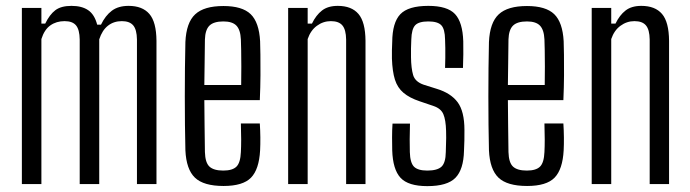

<svg xmlns="http://www.w3.org/2000/svg" viewBox="-20 -627 2351 654"><path d="M54.5 0V-600H121V-546.5H134Q149 -577.5 168.5 -592.2Q188 -607 223.5 -607Q259 -607 280.5 -592.2Q302 -577.5 311 -543H324Q339 -574 361 -590.5Q383 -607 418 -607Q465 -607 488.8 -579.5Q512.5 -552 513 -488V0H446.5V-492.5Q446 -526 433.8 -540.5Q421.5 -555 395 -555Q367.5 -555 347.8 -539.5Q328 -524 318 -493V0H251.5V-492.5Q251 -526 239 -540.5Q227 -555 200 -555Q172 -555 151.5 -540.5Q131 -526 121 -494V0Z M741.5 6.5Q673.5 6.5 644 -21.8Q614.5 -50 611.5 -115Q610.5 -155.5 610 -202.2Q609.5 -249 609.5 -298.5Q609.5 -348 610 -395.5Q610.5 -443 611.5 -484Q614.5 -550 644.8 -578.2Q675 -606.5 741 -606.5Q805 -606.5 833.8 -578.8Q862.5 -551 866 -486.5Q866.5 -471 867 -441Q867.5 -411 867.2 -371.2Q867 -331.5 865 -286H676Q676 -245 676.8 -201.5Q677.5 -158 678 -109Q679 -73 693.5 -59.5Q708 -46 740.5 -46Q772 -46 785.5 -59.5Q799 -73 800.5 -109Q801.5 -127.5 801.5 -152Q801.5 -176.5 800.5 -206.5H865Q866.5 -184 866.8 -159.2Q867 -134.5 866 -115Q862.5 -50 835 -21.8Q807.5 6.5 741.5 6.5ZM676 -337.5H801.5Q802 -369.5 802 -400.2Q802 -431 801.5 -455.5Q801 -480 800.5 -492.5Q799 -525.5 785.2 -539.8Q771.5 -554 741 -554Q708 -554 693.5 -539.8Q679 -525.5 678 -492.5Q677.5 -449.5 677 -411.8Q676.5 -374 676 -337.5Z M961.5 0V-600H1028V-546.5H1042.5Q1056.5 -575.5 1076.8 -591.2Q1097 -607 1130.5 -607Q1177.5 -607 1201 -579.5Q1224.5 -552 1225 -488V0H1159V-492.5Q1158.5 -526 1146.2 -540.5Q1134 -555 1107 -555Q1081 -555 1059.5 -539.2Q1038 -523.5 1028 -494V0Z M1435.5 7Q1370.5 7 1344.2 -21.5Q1318 -50 1316 -115Q1315.5 -134.5 1315.5 -159Q1315.5 -183.5 1317 -206H1376.5Q1375.5 -176.5 1375.5 -152.5Q1375.5 -128.5 1376 -109Q1377 -72.5 1390.2 -59.2Q1403.5 -46 1435.5 -46Q1469.5 -46 1483.8 -59.2Q1498 -72.5 1498.5 -109Q1499 -123.5 1499.2 -134.8Q1499.5 -146 1499.8 -157Q1500 -168 1499.5 -181Q1498.5 -218.5 1490.2 -238Q1482 -257.5 1456.5 -266L1409.5 -282Q1375 -293.5 1354.5 -310.8Q1334 -328 1325.2 -355.8Q1316.5 -383.5 1315 -427.5Q1314.5 -443 1315 -456Q1315.5 -469 1316 -484Q1316.5 -550 1343.5 -578.5Q1370.5 -607 1439 -607Q1504 -607 1530 -579Q1556 -551 1558 -486Q1558.5 -466.5 1558.2 -442.5Q1558 -418.5 1557 -395.5H1496Q1496.5 -412.5 1496.8 -430Q1497 -447.5 1496.8 -464Q1496.5 -480.5 1496 -492.5Q1495.5 -528 1483.2 -541Q1471 -554 1439 -554Q1406.5 -554 1394.2 -541Q1382 -528 1381 -492.5Q1380.5 -475 1380 -462.5Q1379.5 -450 1380 -432Q1380.5 -394.5 1387.2 -371.5Q1394 -348.5 1423 -338.5L1467.5 -324.5Q1515.5 -310 1538.8 -278.8Q1562 -247.5 1562 -184Q1562 -167.5 1561.8 -148.8Q1561.5 -130 1560.5 -113.5Q1559 -49.5 1531.2 -21.2Q1503.5 7 1435.5 7Z M1775.5 6.5Q1707.5 6.5 1678 -21.8Q1648.5 -50 1645.5 -115Q1644.5 -155.5 1644 -202.2Q1643.5 -249 1643.5 -298.5Q1643.5 -348 1644 -395.5Q1644.5 -443 1645.5 -484Q1648.5 -550 1678.8 -578.2Q1709 -606.5 1775 -606.5Q1839 -606.5 1867.8 -578.8Q1896.5 -551 1900 -486.5Q1900.5 -471 1901 -441Q1901.5 -411 1901.2 -371.2Q1901 -331.5 1899 -286H1710Q1710 -245 1710.8 -201.5Q1711.5 -158 1712 -109Q1713 -73 1727.5 -59.5Q1742 -46 1774.5 -46Q1806 -46 1819.5 -59.5Q1833 -73 1834.5 -109Q1835.5 -127.5 1835.5 -152Q1835.5 -176.5 1834.5 -206.5H1899Q1900.5 -184 1900.8 -159.2Q1901 -134.5 1900 -115Q1896.5 -50 1869 -21.8Q1841.5 6.5 1775.5 6.5ZM1710 -337.5H1835.5Q1836 -369.5 1836 -400.2Q1836 -431 1835.5 -455.5Q1835 -480 1834.5 -492.5Q1833 -525.5 1819.2 -539.8Q1805.5 -554 1775 -554Q1742 -554 1727.5 -539.8Q1713 -525.5 1712 -492.5Q1711.5 -449.5 1711 -411.8Q1710.5 -374 1710 -337.5Z M1995.5 0V-600H2062V-546.5H2076.5Q2090.5 -575.5 2110.8 -591.2Q2131 -607 2164.5 -607Q2211.5 -607 2235 -579.5Q2258.5 -552 2259 -488V0H2193V-492.5Q2192.5 -526 2180.2 -540.5Q2168 -555 2141 -555Q2115 -555 2093.5 -539.2Q2072 -523.5 2062 -494V0Z"/></svg>

Font: Big Shoulders Display Thin
Style: Regular
Weight: 400
Version: Version 2.002